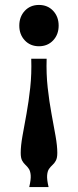

<svg xmlns="http://www.w3.org/2000/svg" viewBox="-20 -537 319 785"><path d="M170.7 -296.9Q168.7 -235.4 175 -178.6Q181.3 -121.7 190.6 -71.7Q199.8 -21.6 207.1 18.9Q214.3 59.4 214.3 88Q214.3 108.7 208.5 119.4Q202.8 130.2 194.8 137.3Q186.9 144.4 180.5 153.5Q174.1 162.6 172.7 179.6Q171.3 196.6 178.6 227.7H99.6Q106.9 196.3 105.5 179.5Q104.1 162.6 98 153.4Q91.8 144.1 84 137.1Q76.2 130.2 70.4 119.4Q64.7 108.7 64.7 88Q64.7 59.4 71.9 18.9Q79.1 -21.6 88.3 -71.5Q97.4 -121.4 103.6 -178.4Q109.8 -235.4 107.7 -296.9ZM139.3 -516.8Q174.8 -516.8 197.3 -492.8Q219.8 -468.7 219.8 -432.2Q219.8 -395.8 197.3 -371.9Q174.8 -347.9 139.3 -347.9Q103.9 -347.9 81.4 -371.9Q58.9 -395.8 58.9 -432.2Q58.9 -468.7 81.4 -492.8Q103.9 -516.8 139.3 -516.8Z"/></svg>

Font: Russolo 10pt ExtraLight
Style: Regular
Weight: 200
Designer: Micah Stupak-Hahn
Version: Version 1.000